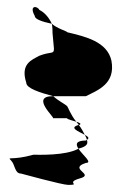

<svg xmlns="http://www.w3.org/2000/svg" viewBox="-20 -703 357 541"><path d="M11 -251C23 -239 21 -214 39 -214C39 -214 156 -182 172 -182C210 -182 163 -188 204 -200C250 -212 170 -227 222 -244C242 -244 213 -266 201 -284C165 -264 89 -267 74 -267C13 -250 -1 -263 11 -251ZM54 -470C54 -454 93 -442 130 -432H222C256 -449 306 -467 294 -532C282 -586 220 -600 170 -612C167 -616 142 -622 126 -636C128 -626 128 -617 128 -610L132 -566C132 -549 125 -559 91 -546C69 -534 37 -523 54 -470ZM78 -658C78 -649 98 -642 126 -636C119 -652 106 -668 91 -675C85 -687 61 -689 78 -658ZM129 -370H172C163 -370 174 -366 195 -360C178 -381 172 -401 169 -404C163 -410 144 -419 130 -432H129C64 -432 137 -370 129 -370ZM195 -360C197 -357 200 -354 202 -351H204C210 -354 205 -357 195 -360ZM201 -284C217 -288 226 -294 226 -301C226 -303 226 -306 225 -309C224 -308 223 -308 222 -307C193 -307 193 -296 201 -284ZM202 -351C173 -343 201 -333 219 -323C215 -331 209 -342 202 -351ZM219 -323C222 -318 224 -313 225 -309C233 -314 228 -318 219 -323Z"/></svg>

Font: bitstorm
Style: maxcn
Weight: 400
Version: Version 0.2